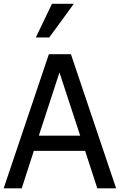

<svg xmlns="http://www.w3.org/2000/svg" viewBox="-25 -1021 650 1041"><path d="M-5.1 0 240 -727.2H359.5L604.6 0H502.6L436.4 -203.1H158.5L92.8 0ZM409.7 -285.6 297.4 -628.2 185.6 -285.6ZM256.9 -1000.5H375.4L242.1 -817.9H169.2Z"/></svg>

Font: Myanmar Handwriting
Style: Regular
Weight: 400
Designer: Khon Soe Zaw Thu
Foundry: PaOh Unicode khonsoezawthu@gmail.com and @hotmail.com
Version: Version 1.30 November 9, 2016